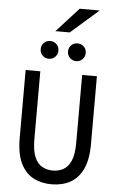

<svg xmlns="http://www.w3.org/2000/svg" viewBox="-70 -1166 756 1225"><g transform="rotate(5 308.0 -554.0)"><path d="M308 12Q242 12 190.5 -15.2Q139 -42.5 109.5 -103.2Q80 -164 80 -265.5V-700H174V-265.5Q174 -191 192.2 -149.8Q210.5 -108.5 241 -92.2Q271.5 -76 308 -76Q344.5 -76 375 -92.2Q405.5 -108.5 423.8 -149.8Q442 -191 442 -265.5V-700H536.5V-265.5Q536.5 -165 507 -104Q477.5 -43 426 -15.5Q374.5 12 308 12ZM220.5 -784.5Q196.5 -784.5 180.2 -801Q164 -817.5 164 -841.5Q164 -866 180.2 -882Q196.5 -898 220.5 -898Q245 -898 261.2 -882Q277.5 -866 277.5 -841.5Q277.5 -817.5 261.2 -801Q245 -784.5 220.5 -784.5ZM395.5 -784.5Q371.5 -784.5 355.2 -801Q339 -817.5 339 -841.5Q339 -866 355.2 -882Q371.5 -898 395.5 -898Q420 -898 436.2 -882Q452.5 -866 452.5 -841.5Q452.5 -817.5 436.2 -801Q420 -784.5 395.5 -784.5ZM247.5 -963.5 389.5 -1119.5H517.5L339.5 -963.5Z"/></g></svg>

Font: Overpass Mono Medium
Style: Regular
Weight: 500
Monospace: yes
Designer: Delve Withrington, Dave Bailey
Foundry: Delve Fonts LLC
Version: Version 4.000